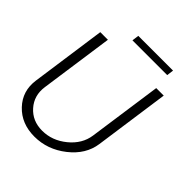

<svg xmlns="http://www.w3.org/2000/svg" viewBox="-246 -1052 1211 1211"><g transform="rotate(45 360.0 -446.5)"><path d="M280 -903H590L584 -857H274ZM23 -247 94 -750H162L92 -257Q80 -172 133.5 -111.5Q187 -51 274 -51Q363 -51 437 -111.5Q511 -172 523 -257L593 -750H660L589 -247Q574 -141 478 -65.5Q382 10 266 10Q150 10 79 -65Q8 -140 23 -247Z"/></g></svg>

Font: Oakes Grotesk Light
Style: Italic
Weight: 300
Italic angle: -8°
Designer: Samuel Oakes
Foundry: Samuel Oakes
Version: Version 1.000;PS 001.000;hotconv 1.0.88;makeotf.lib2.5.64775